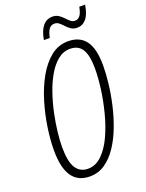

<svg xmlns="http://www.w3.org/2000/svg" viewBox="-164 -958 794 1047"><g transform="rotate(-20 233.0 -435.0)"><path d="M171.9 9.8Q103.5 9.8 69.1 -39.3Q34.7 -88.4 34.7 -191.4Q34.7 -250 45.2 -321.3Q55.7 -392.6 76.9 -463.4Q98.1 -534.2 131.1 -593.3Q164.1 -652.3 208.5 -688.2Q252.9 -724.1 310.1 -724.1Q377 -724.1 411.1 -678.7Q445.3 -633.3 445.3 -534.2Q445.3 -488.3 438.7 -430.7Q432.1 -373 418.2 -312Q404.3 -251 382.6 -193.6Q360.8 -136.2 330.3 -90.3Q299.8 -44.4 260.5 -17.3Q221.2 9.8 171.9 9.8ZM175.8 -33.2Q221.2 -33.2 257.3 -68.4Q293.5 -103.5 319.8 -160.9Q346.2 -218.3 363.5 -285.6Q380.9 -353 389.4 -418.2Q397.9 -483.4 397.9 -533.7Q397.9 -611.3 375.5 -646.5Q353 -681.6 306.2 -681.6Q266.6 -681.6 234.9 -656Q203.1 -630.4 178.2 -587.6Q153.3 -544.9 135.3 -492.2Q117.2 -439.5 105.5 -384.3Q93.8 -329.1 88.1 -279.1Q82.5 -229 82.5 -191.9Q82.5 -107.9 106.4 -70.6Q130.4 -33.2 175.8 -33.2ZM189 -774.9Q207 -879.4 275.9 -879.4Q295.9 -879.4 310.5 -869.9Q325.2 -860.4 336.9 -847.7Q348.6 -835 359.9 -825.4Q371.1 -815.9 384.8 -815.9Q402.8 -815.9 414.3 -830.3Q425.8 -844.7 432.6 -879.9H466.3Q457.5 -825.2 436 -800.5Q414.6 -775.9 382.8 -775.9Q363.3 -775.9 348.9 -785.4Q334.5 -794.9 323 -807.6Q311.5 -820.3 299.8 -830.1Q288.1 -839.8 273.4 -839.8Q252 -839.8 240.5 -822.8Q229 -805.7 223.1 -774.9Z"/></g></svg>

Font: Open Sans Condensed Light
Style: Italic
Weight: 300
Width: 3
Italic angle: -12°
Designer: Monotype Design Team
Foundry: Monotype Imaging Inc.
Version: Version 3.000; ttfautohint (v1.8.4)